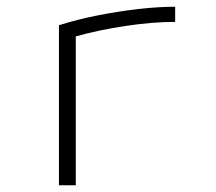

<svg xmlns="http://www.w3.org/2000/svg" viewBox="-20 -550 640 570"><path d="M155 -475Q208 -492 268.5 -504Q329 -516 389 -523Q449 -530 500 -530V-485Q433 -485 353 -473Q273 -461 205 -442V0H155Z"/></svg>

Font: M PLUS Code Latin 60 Light
Style: Regular
Weight: 300
Width: 7
Monospace: yes
Designer: Coji Morishita
Foundry: UNDERFOREST DESIGN
Version: Version 1.005; ttfautohint (v1.8.3)